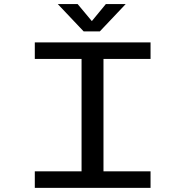

<svg xmlns="http://www.w3.org/2000/svg" viewBox="-20 -904 890 924"><path d="M585 -884.5 460.5 -753H382.5L258 -884.5H353.5L422 -802.5L489.5 -884.5ZM704.5 -620.5H478V-79.5H704.5V0H147.5V-79.5H372.5V-620.5H147.5V-700H704.5Z"/></svg>

Font: League Mono Wide
Style: Regular
Weight: 400
Width: 8
Designer: Tyler Finck
Foundry: The League of Moveable Type / Tyler Finck
Version: Version 2.210